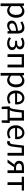

<svg xmlns="http://www.w3.org/2000/svg" viewBox="2736 -3332 826 6337"><g transform="rotate(90 3148.5 -164.0)"><path d="M92 229H183V45L181 -50C230 -10 282 13 331 13C456 13 567 -94 567 -280C567 -447 491 -557 351 -557C288 -557 227 -521 178 -481H175L167 -543H92ZM316 -63C280 -63 232 -78 183 -120V-405C236 -454 283 -480 329 -480C432 -480 472 -399 472 -279C472 -144 406 -63 316 -63Z M821 13C888 13 949 -22 1001 -65H1004L1012 0H1087V-334C1087 -468 1031 -557 899 -557C812 -557 735 -518 685 -486L721 -423C764 -452 821 -481 884 -481C973 -481 996 -414 996 -344C765 -318 662 -259 662 -141C662 -43 730 13 821 13ZM847 -60C793 -60 751 -85 751 -147C751 -217 813 -262 996 -284V-132C943 -85 900 -60 847 -60Z M1415 13C1531 13 1634 -49 1634 -150C1634 -227 1584 -269 1520 -285V-290C1577 -312 1610 -358 1610 -411C1610 -509 1518 -557 1413 -557C1334 -557 1274 -533 1222 -496L1260 -436C1304 -467 1345 -484 1408 -484C1474 -484 1521 -457 1521 -401C1521 -348 1477 -315 1390 -315H1328V-250H1403C1492 -250 1542 -219 1542 -157C1542 -97 1482 -60 1407 -60C1352 -60 1299 -73 1248 -115L1209 -56C1273 -4 1339 13 1415 13Z M1770 0H1861V-469H2113V0H2204V-543H1770Z M2388 229H2479V45L2477 -50C2526 -10 2578 13 2627 13C2752 13 2863 -94 2863 -280C2863 -447 2787 -557 2647 -557C2584 -557 2523 -521 2474 -481H2471L2463 -543H2388ZM2612 -63C2576 -63 2528 -78 2479 -120V-405C2532 -454 2579 -480 2625 -480C2728 -480 2768 -399 2768 -279C2768 -144 2702 -63 2612 -63Z M3227 13C3301 13 3359 -12 3407 -43L3374 -103C3334 -76 3291 -60 3238 -60C3135 -60 3064 -134 3058 -250H3424C3426 -263 3428 -282 3428 -302C3428 -457 3350 -557 3212 -557C3086 -557 2967 -447 2967 -271C2967 -92 3083 13 3227 13ZM3057 -315C3068 -422 3136 -484 3213 -484C3298 -484 3348 -425 3348 -315Z M3695 -469H3869V-74H3615C3641 -113 3663 -177 3675 -285ZM3961 -74V-543H3623L3594 -302C3573 -127 3549 -90 3518 -74H3492V-17L3501 192H3580V0H3951V192H4030L4039 -17V-74Z M4375 13C4449 13 4507 -12 4555 -43L4522 -103C4482 -76 4439 -60 4386 -60C4283 -60 4212 -134 4206 -250H4572C4574 -263 4576 -282 4576 -302C4576 -457 4498 -557 4360 -557C4234 -557 4115 -447 4115 -271C4115 -92 4231 13 4375 13ZM4205 -315C4216 -422 4284 -484 4361 -484C4446 -484 4496 -425 4496 -315Z M4679 13C4758 13 4806 -47 4821 -168C4835 -268 4846 -369 4858 -469H5027V0H5119V-543H4786C4772 -425 4759 -308 4744 -191C4735 -110 4709 -75 4671 -75C4661 -75 4654 -77 4647 -79L4629 5C4645 10 4659 13 4679 13Z M5601 -281H5516C5430 -281 5379 -316 5379 -380C5379 -445 5430 -472 5516 -472H5601ZM5501 -543C5379 -543 5288 -502 5288 -382C5288 -297 5342 -248 5412 -227L5246 0H5349L5499 -215H5501H5601V0H5692V-543Z M5995 0H6086V-469H6269V-543H5813V-469H5995Z"/></g></svg>

Font: Source Han Sans CN Regular
Style: Regular
Weight: 400
Designer: Ryoko NISHIZUKA (kana & ideographs); Paul D. Hunt (Latin, Greek & Cyrillic); Wenlong ZHANG (bopomofo); Sandoll Communica
Foundry: Adobe Systems Incorporated
Version: Version 1.004;PS 1.004;hotconv 1.0.82;makeotf.lib2.5.63406